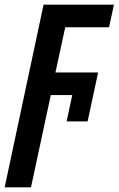

<svg xmlns="http://www.w3.org/2000/svg" viewBox="-77 -564 509 824"><path d="M56 240 141 -156H233L209 -43H299L344 -253H161L203 -447H391L412 -544H110L-57 240Z"/></svg>

Font: Noto Sans Display Condensed
Style: Bold Italic
Weight: 700
Width: 3
Designer: Monotype Design team
Foundry: Monotype Imaging Inc.
Version: 1.000